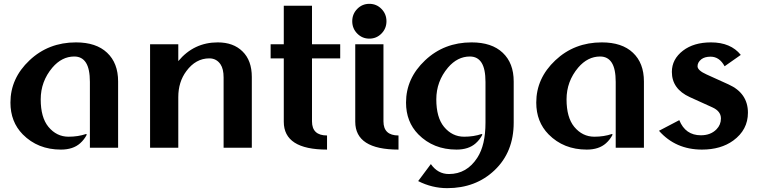

<svg xmlns="http://www.w3.org/2000/svg" viewBox="-20 -767 3938 997"><path d="M593.3 0H446.8V-341.8Q446.8 -409.2 426.3 -441.4Q405.8 -473.6 365.7 -473.6Q301.3 -473.6 252 -416Q191.4 -344.2 191.4 -251Q191.4 -157.2 231.4 -108.4Q273.9 -57.1 335.9 -57.1Q385.7 -57.1 427.2 -71.3L430.7 -67.9Q418 -42.5 396 -22.9Q359.4 9.8 296.4 9.8Q176.3 9.8 98.1 -69.3Q34.2 -134.3 34.2 -234.4Q34.2 -360.4 133.1 -453.6Q231.9 -546.9 374.5 -546.9Q479.5 -546.9 536.1 -493.2Q593.3 -439.5 593.3 -344.2Z M759.3 0V-537.1H905.8V-449.7Q986.8 -546.9 1110.8 -546.9Q1191.9 -546.9 1239.3 -500Q1287.6 -453.1 1287.6 -367.2V0H1141.1V-364.7Q1141.1 -409.2 1125 -433.1Q1104 -463.9 1066.9 -463.9Q996.6 -463.9 947.8 -397.9Q905.8 -341.8 905.8 -262.7V0Z M1678.2 9.8Q1453.6 9.8 1453.6 -134.8V-463.9H1385.3V-537.1H1453.6V-737.3H1600.1V-537.1H1746.6V-463.9H1600.1V-136.7Q1600.1 -63.5 1678.2 -63.5Z M2049.3 9.8Q1824.7 9.8 1824.7 -134.8V-537.1H1971.2V-136.7Q1971.2 -63.5 2049.3 -63.5ZM1835 -720.7Q1860.8 -747.1 1897.9 -747.1Q1935.1 -747.1 1960.9 -720.7Q1986.8 -694.3 1986.8 -656.7Q1986.8 -619.1 1960.9 -592.8Q1935.1 -566.4 1897.9 -566.4Q1860.8 -566.4 1835 -592.8Q1809.1 -619.1 1809.1 -656.7Q1809.1 -694.3 1835 -720.7Z M2350.6 9.8Q2230.5 9.8 2152.3 -69.3Q2088.4 -134.3 2088.4 -234.4Q2088.4 -360.4 2187.3 -453.6Q2286.1 -546.9 2428.7 -546.9Q2533.7 -546.9 2590.3 -493.2Q2647.5 -439.5 2647.5 -344.2V-130.4Q2647.5 22.9 2547.9 117.2Q2450.2 210 2302.2 210Q2223.6 210 2151.4 173.3L2217.3 85Q2253.4 136.7 2311 136.7Q2404.3 136.7 2459 51.3Q2501 -13.7 2501 -130.4V-341.8Q2501 -409.2 2480.5 -441.4Q2460 -473.6 2419.9 -473.6Q2355.5 -473.6 2306.2 -416Q2245.6 -344.2 2245.6 -251Q2245.6 -157.2 2285.6 -108.4Q2328.1 -57.1 2390.1 -57.1Q2439.9 -57.1 2481.4 -71.3L2484.9 -67.9Q2472.2 -42.5 2450.2 -22.9Q2413.6 9.8 2350.6 9.8Z M3323.7 0H3177.2V-341.8Q3177.2 -409.2 3156.7 -441.4Q3136.2 -473.6 3096.2 -473.6Q3031.7 -473.6 2982.4 -416Q2921.9 -344.2 2921.9 -251Q2921.9 -157.2 2961.9 -108.4Q3004.4 -57.1 3066.4 -57.1Q3116.2 -57.1 3157.7 -71.3L3161.1 -67.9Q3148.4 -42.5 3126.5 -22.9Q3089.8 9.8 3026.9 9.8Q2906.7 9.8 2828.6 -69.3Q2764.6 -134.3 2764.6 -234.4Q2764.6 -360.4 2863.5 -453.6Q2962.4 -546.9 3105 -546.9Q3210 -546.9 3266.6 -493.2Q3323.7 -439.5 3323.7 -344.2Z M3625 9.8Q3488.3 9.8 3401.9 -87.9L3507.3 -143.1Q3539.1 -64.5 3619.6 -64.5Q3670.4 -64.5 3700.7 -95.7Q3723.6 -119.1 3723.6 -151.9Q3723.6 -189.5 3679.2 -209.5L3562 -262.7Q3468.8 -305.2 3468.8 -393.6Q3468.8 -459.5 3526.4 -503.9Q3582.5 -546.9 3671.9 -546.9Q3774.4 -546.9 3826.7 -481.9L3742.7 -422.9Q3715.8 -472.7 3669.9 -472.7Q3639.2 -472.7 3621.6 -459Q3602.1 -443.4 3602.1 -422.9Q3602.1 -401.4 3648.9 -380.4L3763.2 -328.6Q3863.8 -283.2 3863.8 -181.6Q3863.8 -92.8 3787.6 -37.1Q3723.1 9.8 3625 9.8Z"/></svg>

Font: Klaudia
Style: Bold
Weight: 700
Designer: Wojciech Kalinowski "wmk69" (wmk69@o2.pl)
Foundry: Wojciech Kalinowski "wmk69" (wmk69@o2.pl)
Version: Version 3.1.0; 2021-05-10